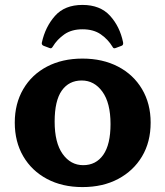

<svg xmlns="http://www.w3.org/2000/svg" viewBox="-20 -747 671 780"><path d="M315 -727Q387 -727 427 -683Q467 -639 480 -575Q482 -564 474 -561L450 -552Q441 -548 437 -557Q419 -587 389.5 -607.5Q360 -628 315 -628Q271 -628 241.5 -607.5Q212 -587 194 -557Q189 -548 181 -552L157 -561Q148 -565 150 -574Q164 -638 203.5 -682.5Q243 -727 315 -727ZM315 13Q233 13 171 -20Q109 -53 74.5 -112Q40 -171 40 -249Q40 -326 74.5 -385Q109 -444 171 -476.5Q233 -509 315 -509Q397 -509 459.5 -476.5Q522 -444 557 -385Q592 -326 592 -249Q592 -170 557 -111.5Q522 -53 460 -20Q398 13 315 13ZM318 -76Q370 -76 399.5 -118Q429 -160 429 -243Q429 -329 396 -374.5Q363 -420 312 -420Q260 -420 231 -379Q202 -338 202 -253Q202 -167 234.5 -121.5Q267 -76 318 -76Z"/></svg>

Font: Hahmlet
Style: Bold
Weight: 700
Designer: Minjoo Ham & Mark Frömberg
Foundry: hypertype
Version: Version 1.002; ttfautohint (v1.8.3)